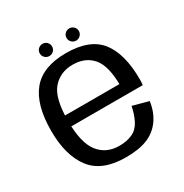

<svg xmlns="http://www.w3.org/2000/svg" viewBox="-163 -827 924 962"><g transform="rotate(-30 299.0 -346.0)"><path d="M293 5V-61.5Q217 -61.5 174.2 -116.8Q131.5 -172 131.5 -297.5Q131.5 -430 175.8 -480.5Q220 -531 291.5 -531Q365 -531 406 -482.8Q447 -434.5 447 -318.5L452.5 -329.5H120.5V-266.5H545.5Q547.5 -281.5 547.5 -299Q547.5 -447.5 488.2 -522.8Q429 -598 291.5 -598Q157.5 -598 95.5 -522.8Q33.5 -447.5 33.5 -297.5Q33.5 -155 94.2 -75Q155 5 293 5ZM293 -61.5V5Q368 5 416.8 -14.5Q465.5 -34 496.5 -76.5Q527.5 -119 536 -180L445 -204.5Q436.5 -161 418.8 -126Q401 -91 368.8 -76.2Q336.5 -61.5 293 -61.5ZM213.5 -626.5Q228.5 -626.5 238.8 -636.8Q249 -647 249 -662Q249 -676.5 238.8 -686.8Q228.5 -697 213.5 -697Q199 -697 188.5 -686.8Q178 -676.5 178 -662Q178 -647 188.5 -636.8Q199 -626.5 213.5 -626.5ZM368.5 -626.5Q383 -626.5 393.5 -636.8Q404 -647 404 -662Q404 -676.5 393.5 -686.8Q383 -697 368.5 -697Q354 -697 343.5 -686.8Q333 -676.5 333 -662Q333 -647 343.5 -636.8Q354 -626.5 368.5 -626.5Z"/></g></svg>

Font: Anybody UltraCondensed Thin
Style: Regular
Weight: 400
Version: Version 1.111